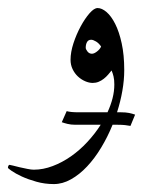

<svg xmlns="http://www.w3.org/2000/svg" viewBox="-57 -237 359 482"><path d="M270.5 79.1Q265.1 78.1 257.3 77.1Q249.5 76.2 238.3 76.2H225.6Q213.4 106.4 197 133.5Q180.7 160.6 161.6 180.9Q142.6 201.2 121.3 213.1Q100.1 225.1 78.1 225.1Q55.2 225.1 34.4 219.2Q13.7 213.4 -2.2 206.1Q-18.1 198.7 -27.6 192.1Q-37.1 185.5 -37.1 184.1Q-37.1 181.6 -35.9 179.2Q-34.7 176.8 -33.2 176.8Q-31.7 176.8 -24.4 178.7Q-17.1 180.7 -7.6 182.9Q2 185.1 11.7 187Q21.5 189 27.8 189Q51.3 189 75.2 179.9Q99.1 170.9 121.1 155.5Q143.1 140.1 162.1 119.6Q181.2 99.1 195.8 76.2H132.3Q121.1 76.2 112.3 74Q103.5 71.8 98.1 69.8L110.4 42Q115.7 43.5 123 44.2Q130.4 44.9 142.1 44.9H212.9Q221.2 26.9 225.6 9.5Q230 -7.8 230 -24.9Q230 -37.1 228 -45.2Q226.1 -53.2 223.1 -60.1Q219.2 -55.2 214.4 -49.6Q209.5 -43.9 203.6 -39.3Q197.8 -34.7 190.7 -31.7Q183.6 -28.8 175.8 -28.8Q166.5 -28.8 156.5 -33.2Q146.5 -37.6 138.4 -45.2Q130.4 -52.7 125.2 -63.5Q120.1 -74.2 120.1 -86.9Q120.1 -106 127.4 -128.4Q134.8 -150.9 145.5 -170.7Q156.2 -190.4 167.7 -203.6Q179.2 -216.8 188 -216.8Q198.7 -216.8 210.4 -206.8Q222.2 -196.8 232.2 -177Q242.2 -157.2 248.5 -128.2Q254.9 -99.1 254.9 -61Q254.9 -36.1 250.2 -9.3Q245.6 17.6 236.8 44.9H247.1Q258.8 44.9 267.1 46.6Q275.4 48.3 282.2 50.8ZM196.8 -120.1Q191.4 -128.4 184.1 -132.8Q176.8 -137.2 171.9 -137.2Q164.6 -137.2 161.4 -131.3Q158.2 -125.5 158.2 -117.2Q158.2 -113.3 162.6 -107.7Q167 -102.1 173.8 -102.1Q179.2 -102.1 186.5 -107.7Q193.8 -113.3 196.8 -120.1Z"/></svg>

Font: Scheherazade Rohingya
Style: Regular
Weight: 400
Designer: SIL International
Foundry: SIL International
Version: Version 2.000 (build 440/429)